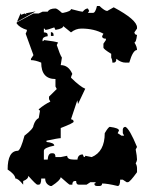

<svg xmlns="http://www.w3.org/2000/svg" viewBox="-20 -619 484 639"><path d="M371.6 0Q337.4 -8.3 319.8 -8.3Q319.8 0 311 0H302.7Q293.9 0 293.9 -8.3Q298.3 -8.3 298.3 -12.7H280.8L268.1 -4.4H242.2Q233.4 -4.4 233.4 -16.6H229.5Q220.7 -16.6 220.7 -4.4H211.9Q210 -4.4 182.1 -29.3Q180.7 -18.6 151.9 0H147.5Q130.4 -6.8 130.4 -24.9H117.2Q117.2 -4.4 108.9 -4.4H104.5Q100.1 -4.4 74.2 -33.7Q74.2 -22.9 57.1 -16.6V-4.4Q41 -24.9 31.2 -24.9Q29.8 -39.1 5.4 -54.7Q5.4 -117.2 40 -117.2Q49.3 -121.6 61.5 -167.5Q91.3 -190.4 91.3 -201.2Q97.2 -220.7 108.9 -226.1L113.3 -251.5Q108.9 -251.5 108.9 -255.4Q127.9 -271.5 147.5 -280.8L143.1 -289.1V-297.4L168.9 -322.8L164.6 -331.1V-356Q117.2 -356 117.2 -410.6Q97.2 -418.9 83 -418.9V-423.3L91.3 -435.5L65.4 -506.8Q69.8 -515.1 69.8 -519.5Q46.4 -526.4 35.6 -540.5V-544.4L91.3 -574.2H108.9L121.6 -580.1H138.7Q145 -590.8 164.6 -590.8Q170.4 -590.8 186 -576.2H190.4Q216.3 -581.5 216.3 -588.9Q248.5 -580.1 255.4 -580.1Q263.7 -590.8 272.5 -590.8L276.9 -582.5L272.5 -576.2H289.6Q297.4 -576.2 302.7 -599.1H311Q328.6 -582.5 336.9 -582.5L358.4 -594.7Q436 -553.2 436 -527.8V-523.9L427.2 -511.2Q428.7 -502.9 436 -502.9Q433.1 -477.5 427.2 -477.5Q436 -463.9 436 -452.6Q422.4 -452.6 410.2 -410.6H397.5Q382.8 -410.6 367.2 -423.3Q367.2 -410.6 358.4 -410.6H354Q354 -419.9 350.1 -427.2V-439.9Q324.2 -455.6 324.2 -460.9V-473.6L332.5 -485.8V-490.2Q319.8 -490.2 319.8 -498.5L324.2 -506.8Q293.5 -523.9 251 -523.9Q231.9 -523.9 216.3 -511.2L190.4 -532.2Q190.4 -523.9 164.6 -519.5L160.6 -527.8Q138.7 -519.5 130.4 -519.5Q130.4 -523.9 126 -523.9V-511.2Q138.7 -511.2 138.7 -502.9V-498.5Q121.6 -496.6 121.6 -485.8V-481.9Q126 -481.9 126 -485.8Q164.6 -481 173.3 -477.5L168.9 -469.2Q179.7 -436.5 186 -427.2L182.1 -402.3Q208 -402.3 220.7 -373Q216.3 -364.7 216.3 -360.4Q247.1 -330.1 263.7 -323.7L239.7 -272.9L237.3 -285.2L216.3 -222.2Q225.1 -220.7 225.1 -213.9Q225.1 -209.5 182.1 -192.9V-159.2Q174.3 -159.2 134.8 -150.9V-146.5Q160.6 -144 160.6 -134.3Q126 -127.4 126 -117.2V-87.9H138.7Q140.1 -108.9 151.9 -108.9H156.2Q164.6 -108.9 164.6 -96.2H182.1L203.6 -100.6Q203.6 -87.9 225.1 -87.9H237.8Q239.3 -105 255.4 -105L259.3 -96.2Q263.7 -96.2 263.7 -100.6L285.2 -96.2Q328.6 -114.3 328.6 -175.8Q340.8 -196.8 345.7 -196.8Q376 -192.9 376 -184.6L371.6 -175.8L384.3 -167.5H393.1L388.7 -175.8V-188.5Q390.1 -196.8 397.5 -196.8Q411.1 -190.4 436 -129.9L431.6 -121.6Q436 -98.6 436 -87.9Q436 -83.5 431.6 -75.2Q436 -67.9 436 -58.6V-45.9Q412.1 -12.7 405.8 -12.7H401.4L388.7 -21H379.9Q379.9 0 371.6 0ZM158.2 -499.5H149.4V-512.2Q158.2 -511.2 158.2 -503.9ZM36.6 -546.4 48.8 -575.2 49.8 -569.8 62.5 -574.2 68.4 -570.3 65.9 -574.7 98.6 -581.1Z"/></svg>

Font: Truetypewriter PolyglOTT
Style: Regular
Weight: 400
Designer: Sergey Beatoff a.k.a. Sam_T
Version: Version 3.76